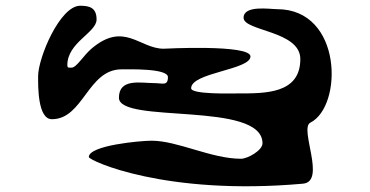

<svg xmlns="http://www.w3.org/2000/svg" viewBox="-20 -680 1290 670"><path d="M299 -510C271 -486 247 -444 230 -444C220 -444 215 -442 215 -453C215 -532 317 -566 317 -612C317 -652 294 -660 260 -660C189 -660 113 -478 113 -414C113 -381 111 -264 161 -264C271 -264 286 -438 404 -438C430 -438 566 -442 566 -411C566 -379 547 -390 518 -390C472 -390 395 -408 395 -339C395 -246 896 -329 896 -180C896 -155 844 -126 821 -126C717 -126 600 -189 509 -189C471 -189 290 -173 290 -132C290 -120 556 4 1037 -39C1120 -46 1023 -232 1063 -252C1177 -309 1176 -648 947 -648C922 -648 830 -663 830 -618C830 -571 1028 -573 1028 -474C1028 -352 905 -354 809 -354C787 -354 647 -350 647 -372C647 -427 854 -436 854 -483C854 -526 551 -510 551 -510C467 -510 413 -607 299 -510Z"/></svg>

Font: CISF Camouflage Kit
Style: Regular
Weight: 400
Designer: Robert Jablonski, Jasper
Foundry: Cannot Into Space Fonts
Version: Version 1.27